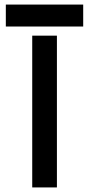

<svg xmlns="http://www.w3.org/2000/svg" viewBox="-20 -820 390 840"><path d="M121 0V-664H229V0ZM5.5 -704V-800H344V-704Z"/></svg>

Font: Big Shoulders Stencil Display Thin
Style: Bold
Weight: 700
Version: Version 2.001